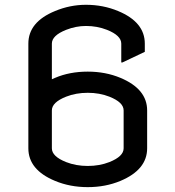

<svg xmlns="http://www.w3.org/2000/svg" viewBox="-20 -767 728 797"><path d="M581.1 -551.8 488.3 -507.8H483.4V-585.9Q483.4 -619.6 424.3 -643.1Q383.3 -659.2 336.9 -659.2Q295.4 -659.2 254.4 -643.1Q195.3 -619.6 195.3 -585.9V-438Q201.7 -440.9 208.5 -443.8Q269 -469.7 344.2 -469.7Q418 -469.7 480 -443.8Q590.8 -397.5 590.8 -308.6V-151.4Q590.8 -62.5 480 -16.1Q418 9.8 344.2 9.8Q270.5 9.8 208.5 -16.1Q97.7 -62 97.7 -151.4V-585.9Q97.7 -675.8 208.5 -721.2Q270.5 -747.1 336.9 -747.1Q408.2 -747.1 470.2 -721.2Q581.1 -675.3 581.1 -585.9ZM195.3 -151.4Q195.3 -117.7 254.4 -94.2Q295.4 -78.1 344.2 -78.1Q393.1 -78.1 434.1 -94.2Q493.2 -117.7 493.2 -151.4V-308.6Q493.2 -342.3 434.1 -365.7Q393.1 -381.8 344.2 -381.8Q295.4 -381.8 254.4 -365.7Q195.3 -342.3 195.3 -308.6Z"/></svg>

Font: Nova Flat
Style: Book
Weight: 400
Version: Version 2.000